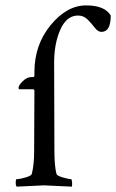

<svg xmlns="http://www.w3.org/2000/svg" viewBox="-20 -699 436 722"><path d="M183.6 -463.9 184.6 -131.8Q184.6 -75.2 192.4 -44.9Q194.3 -38.1 216.3 -31.7Q238.3 -25.4 247.1 -25.4Q250 -25.4 251 -13.7Q252 -2 250 2.9Q152.3 -2 145.5 -2Q142.6 -2 43 2.9Q39.1 -1 39.1 -11.7Q39.1 -25.4 43 -25.4Q54.7 -25.4 76.2 -31.7Q97.7 -38.1 99.6 -44.9Q108.4 -79.1 108.4 -131.8Q109.4 -269.5 109.4 -356.4Q109.4 -363.3 104.5 -363.3H52.7Q49.8 -363.3 49.8 -369.1Q49.8 -377.9 65.4 -393.6Q81.1 -409.2 98.6 -409.2H104.5Q109.4 -409.2 109.4 -415V-427.7Q109.4 -530.3 170.4 -604.5Q231.4 -678.7 303.7 -678.7Q374 -678.7 396.5 -640.6Q396.5 -579.1 361.3 -579.1Q348.6 -579.1 336.9 -594.2Q325.2 -609.4 310.1 -625Q294.9 -640.6 273.4 -640.6Q230.5 -640.6 207 -587.9Q183.6 -535.2 183.6 -463.9Z"/></svg>

Font: Crimson Text
Style: Roman
Weight: 400
Version: Version 0.13